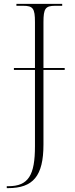

<svg xmlns="http://www.w3.org/2000/svg" viewBox="-20 -734 386 994"><path d="M15 240H21C152 240 205 177 205 14V-372H315V-382H205V-619C205 -690 215 -704 266 -704H302V-714H65V-704H100C151 -704 161 -690 161 -620V-382H52V-372H161V23C161 172 128 230 23 230H15Z"/></svg>

Font: Noto Serif Display ExtraLight
Style: Regular
Weight: 200
Designer: Monotype Design Team
Foundry: Monotype Imaging Inc.
Version: Version 2.009